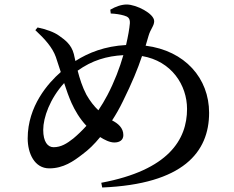

<svg xmlns="http://www.w3.org/2000/svg" viewBox="-20 -800 1040 853"><path d="M528 -555C512 -499 488 -436 457 -377C445 -354 431 -331 417 -310C398 -328 380 -351 364 -379C346 -413 334 -451 325 -486C389 -532 455 -551 528 -555ZM472 -740C494 -739 514 -736 531 -731C548 -726 558 -720 557 -697C555 -672 549 -639 540 -600C446 -595 373 -566 315 -529L308 -560C297 -603 268 -623 243 -641C220 -658 184 -670 147 -678L137 -666C180 -626 213 -589 228 -547L250 -480C194 -431 103 -329 103 -185C103 -119 133 -52 199 -52C262 -52 307 -84 347 -115C373 -134 399 -159 425 -191C444 -179 467 -167 488 -167C512 -167 528 -178 528 -200C528 -232 504 -252 478 -265C495 -291 511 -319 526 -350C567 -433 592 -494 611 -551C742 -529 811 -422 811 -316C811 -180 729 -44 430 12L434 33C794 18 909 -124 909 -299C909 -452 802 -575 627 -597L640 -641C649 -672 665 -685 665 -706C665 -740 585 -780 543 -780C520 -780 494 -771 470 -757ZM265 -431C275 -400 286 -369 298 -342C313 -309 334 -273 364 -241C344 -219 324 -200 306 -185C277 -162 251 -146 218 -146C192 -146 172 -170 172 -223C172 -278 202 -362 265 -431Z"/></svg>

Font: Noto Serif CJK HK SemiBold
Style: Regular
Weight: 600
Designer: Ryoko NISHIZUKA 西塚涼子 (kana & ideographs); Frank Grießhammer (Latin, Greek & Cyrillic); Wenlong ZHANG 张文龙 (bopomofo); San
Foundry: Adobe
Version: Version 2.001;hotconv 1.1.0;makeotfexe 2.6.0